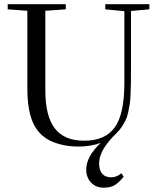

<svg xmlns="http://www.w3.org/2000/svg" viewBox="-20 -683 746 912"><path d="M352.1 13.2Q309.6 13.2 270.5 3.7Q231.4 -5.9 205.6 -21.5Q155.3 -51.8 132.6 -110.1Q109.9 -168.5 109.9 -264.2V-631.8L16.6 -638.7V-663.1H292.5V-638.7L195.3 -631.8V-254.9Q195.3 -131.8 240.2 -73.2Q285.2 -14.6 379.9 -14.6Q479 -14.6 524.9 -77.6Q570.8 -140.6 570.8 -290V-629.9L480 -638.7V-663.1H689.5V-638.7L602.1 -630.9V-357.4Q602.1 -315.4 601.8 -293.2Q601.6 -271 600.3 -239.3Q599.1 -207.5 596.4 -189.9Q593.8 -172.4 588.9 -149.4Q584 -126.5 576.4 -111.3Q568.8 -96.2 558.1 -80.1Q547.4 -64 532.7 -49.8Q450.7 29.8 450.7 91.8Q450.7 159.2 508.8 159.2Q533.7 159.2 556.6 140.1L567.4 156.2Q544.4 185.1 524.2 196.8Q503.9 208.5 473.1 208.5Q435.1 208.5 412.4 184.1Q389.6 159.7 389.6 122.1Q389.6 60.5 458.5 -4.4Q411.1 13.2 352.1 13.2Z"/></svg>

Font: Elstob 18pt
Style: Regular
Weight: 400
Designer: Peter S. Baker
Version: Version 1.015